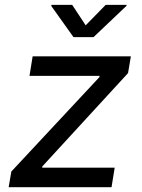

<svg xmlns="http://www.w3.org/2000/svg" viewBox="-20 -781 592 801"><path d="M16.1 0 27.3 -65.4 394.5 -459 395.5 -464.4H103L116.2 -545.9H525.9L514.2 -476.1L156.7 -86.9L155.8 -81.5H458.5L445.3 0ZM281.2 -760.7 337.4 -675.3 420.9 -760.7H508.3L507.3 -756.3L370.1 -626H286.6L193.8 -756.3L194.8 -760.7Z"/></svg>

Font: Adwaita Sans
Style: Italic
Weight: 400
Italic angle: -9.39999°
Designer: Rasmus Andersson
Foundry: rsms
Version: Version 4.001;git-9221beed3